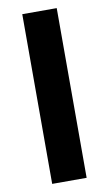

<svg xmlns="http://www.w3.org/2000/svg" viewBox="-89 -713 498 878"><g transform="rotate(-10 160.0 -274.0)"><path d="M240 120H80V-668H240Z"/></g></svg>

Font: Madhuban Bold
Style: Regular
Weight: 700
Designer: jaikishan Patel
Foundry: MagicType
Version: Version 1.000